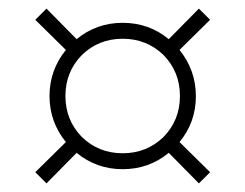

<svg xmlns="http://www.w3.org/2000/svg" viewBox="-20 -475 569 446"><path d="M442 -49 372 -120Q326 -82 265 -82Q204 -82 158 -120L88 -49L62 -75L133 -145Q95 -192 95 -252Q95 -312 133 -359L62 -429L88 -455L158 -384Q204 -422 265 -422Q326 -422 372 -384L442 -455L468 -429L397 -359Q435 -312 435 -251.5Q435 -191 397 -145L468 -75ZM170 -157Q209 -119 265 -119Q321 -119 360 -157Q398 -196 398 -252Q398 -308 360 -347Q321 -385 265 -385Q209 -385 170 -347Q132 -308 132 -252Q132 -196 170 -157Z"/></svg>

Font: TypoPRO Titillium Text
Style: 1 wt
Weight: 100
Designer: Accademia di Belle Arti di Urbino and others
Foundry: Accademia di Belle Arti di Urbino and others.
Version: Version 25.000